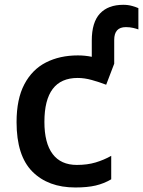

<svg xmlns="http://www.w3.org/2000/svg" viewBox="-20 -786 607 815"><path d="M299.8 9.8Q184.6 9.8 117.4 -57.6Q50.3 -125 50.3 -267.6Q50.3 -365.7 83.5 -428.5Q116.7 -491.2 175.3 -521Q233.9 -550.8 310.5 -550.8Q340.8 -550.8 369.6 -544.9V-613.8Q369.6 -691.4 404.3 -728.5Q439 -765.6 503.4 -765.6Q523.9 -765.6 540.8 -760.7Q557.6 -755.9 567.4 -751.5V-661.1Q559.6 -664.1 545.4 -667.5Q531.2 -670.9 514.2 -670.9Q464.8 -670.9 464.8 -616.7V-515.6L430.7 -426.3Q400.4 -438 369.4 -446.5Q338.4 -455.1 309.6 -455.1Q168.5 -455.1 168.5 -268.6Q168.5 -178.7 203.4 -132.3Q238.3 -85.9 306.2 -85.9Q350.6 -85.9 385.7 -96.4Q420.9 -106.9 452.1 -124.5V-24.9Q421.4 -6.8 386.2 1.5Q351.1 9.8 299.8 9.8Z"/></svg>

Font: Open Sans SemiBold
Style: Regular
Weight: 600
Designer: Monotype Design Team
Foundry: Monotype Imaging Inc.
Version: Version 3.003; ttfautohint (v1.8.4)